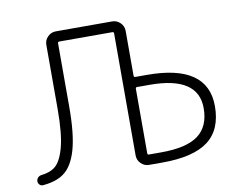

<svg xmlns="http://www.w3.org/2000/svg" viewBox="-80 -860 1177 952"><g transform="rotate(-10 509.0 -384.0)"><path d="M598.6 -80.1Q598.6 -72.3 605.5 -72.3H668Q795.9 -72.3 854.5 -116.2Q913.1 -160.2 913.1 -252Q913.1 -412.1 668.9 -412.1H605.5Q598.6 -412.1 598.6 -404.3ZM597.7 -21.5Q574.2 -21.5 557.1 -38.6Q540 -55.7 540 -79.1V-693.4Q540 -701.2 533.2 -701.2H265.6Q257.8 -701.2 257.8 -693.4V-374Q257.8 -235.4 234.9 -156.7Q211.9 -78.1 167 -46.9Q128.9 -19.5 63.5 -13.7Q62.5 -13.7 60.5 -13.7Q51.8 -13.7 45.9 -19.5Q38.1 -26.4 38.1 -37.1Q38.1 -47.9 45.4 -55.7Q52.7 -63.5 63.5 -64.5Q104.5 -69.3 128.9 -86.9Q161.1 -109.4 180.2 -178.2Q199.2 -247.1 199.2 -374V-696.3Q199.2 -719.7 216.3 -736.8Q233.4 -753.9 256.8 -753.9H541Q564.5 -753.9 581.5 -736.8Q598.6 -719.7 598.6 -696.3V-470.7Q598.6 -462.9 605.5 -462.9H665Q969.7 -462.9 969.7 -252Q969.7 -133.8 895.5 -77.6Q821.3 -21.5 665 -21.5Z"/></g></svg>

Font: Gen Jyuu Gothic P Light
Style: Regular
Weight: 200
Designer: [Source Han Sans]
Ryoko NISHIZUKA  (kana & ideographs); Paul D. Hunt (Latin, Greek & Cyrillic); Wenlong ZHANG  (bopomofo
Version: Version 1.002.20150607